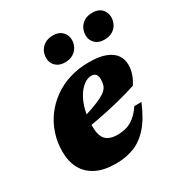

<svg xmlns="http://www.w3.org/2000/svg" viewBox="-164 -800 886 936"><g transform="rotate(-30 279.0 -332.0)"><path d="M329 -416.5Q312.5 -416.5 295.5 -406.5Q278.5 -396.5 263.2 -377.8Q248 -359 236.2 -332.8Q224.5 -306.5 217.8 -273.5Q211 -240.5 211 -202Q211 -147.5 232.2 -125.2Q253.5 -103 298 -103Q327 -103 350.8 -110.5Q374.5 -118 395.8 -135.5Q417 -153 438 -183.5H478Q446 -107 407.8 -63.8Q369.5 -20.5 323.5 -2.8Q277.5 15 220.5 15Q155.5 15 111.5 -7Q67.5 -29 45.2 -69.5Q23 -110 23 -165.5Q23 -218.5 38.8 -266Q54.5 -313.5 83.8 -352.5Q113 -391.5 153.5 -420.2Q194 -449 244 -464.2Q294 -479.5 351.5 -479.5Q410 -479.5 445.8 -465.5Q481.5 -451.5 497.8 -427.2Q514 -403 514 -372Q514 -347 505.5 -321.8Q497 -296.5 481 -273Q445.5 -261.5 406 -250.8Q366.5 -240 324.8 -230.8Q283 -221.5 241 -213.8Q199 -206 158.5 -199.5L160.5 -248Q214.5 -263.5 250.8 -276.2Q287 -289 309.2 -300.2Q331.5 -311.5 342.8 -323Q354 -334.5 358 -348Q362 -361.5 362 -378.5Q362 -391 358.5 -399.5Q355 -408 347.8 -412.2Q340.5 -416.5 329 -416.5ZM252 -536.5Q220.5 -536.5 201.5 -554.8Q182.5 -573 182.5 -601Q182.5 -622 192 -640Q201.5 -658 220.2 -669.2Q239 -680.5 266.5 -680.5Q298.5 -680.5 317.2 -662Q336 -643.5 336 -615.5Q336 -595 326.5 -577Q317 -559 298.5 -547.8Q280 -536.5 252 -536.5ZM474 -536.5Q442 -536.5 423.2 -554.8Q404.5 -573 404.5 -601Q404.5 -622 414 -640Q423.5 -658 442 -669.2Q460.5 -680.5 488 -680.5Q520.5 -680.5 539 -662Q557.5 -643.5 557.5 -615.5Q557.5 -595 548.2 -577Q539 -559 520.5 -547.8Q502 -536.5 474 -536.5Z"/></g></svg>

Font: Newsreader ExtraBold
Style: Italic
Weight: 800
Italic angle: -17°
Designer: Hugues Gentile
Foundry: Production Type
Version: Version 1.003